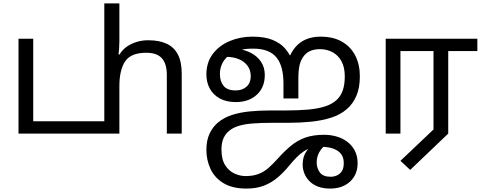

<svg xmlns="http://www.w3.org/2000/svg" viewBox="-20 -780 2824 1121"><path d="M88 0V-554H174V-72H676V0Z M677 -537Q677 -518 675.5 -498Q674 -478 672 -462H678Q695 -490 721 -508Q747 -526 779 -535.5Q811 -545 845 -545Q910 -545 953.5 -524.5Q997 -504 1019 -461Q1041 -418 1041 -349V0H954V-343Q954 -408 925 -440Q896 -472 834 -472Q744 -472 710.5 -421.5Q677 -371 677 -277V0H589V-760H677Z M1453 -566Q1526 -566 1571.5 -547Q1617 -528 1642.5 -499Q1668 -470 1681 -439L1663 -430Q1678 -473 1703.5 -503.5Q1729 -534 1766 -550Q1803 -566 1851 -566Q1926 -566 1977 -536.5Q2028 -507 2054.5 -455Q2081 -403 2081 -335Q2081 -268 2061 -221Q2041 -174 2005 -143Q1967 -110 1913.5 -93Q1860 -76 1796.5 -69.5Q1733 -63 1664 -63H1570Q1504 -63 1453.5 -59Q1403 -55 1367.5 -43Q1332 -31 1309 -8Q1290 11 1281.5 36Q1273 61 1273 93Q1273 151 1295 185Q1317 219 1349.5 233.5Q1382 248 1414 248Q1458 248 1490 235.5Q1522 223 1548 200Q1574 177 1600 148Q1642 101 1680 70Q1718 39 1763.5 23Q1809 7 1873 7Q1909 7 1943.5 16.5Q1978 26 2006 46.5Q2034 67 2051 98.5Q2068 130 2068 174Q2068 218 2047.5 251.5Q2027 285 1991 303Q1955 321 1909 321Q1866 321 1835.5 309Q1805 297 1785.5 276.5Q1766 256 1756.5 231Q1747 206 1747 181Q1747 134 1770 102Q1793 70 1827 41L1894 55Q1860 80 1844.5 108Q1829 136 1829 168Q1829 202 1847.5 227Q1866 252 1911 252Q1929 252 1946.5 244.5Q1964 237 1975.5 220Q1987 203 1987 173Q1987 143 1975 124.5Q1963 106 1943 95.5Q1923 85 1900 81Q1877 77 1855 77Q1840 77 1825.5 78.5Q1811 80 1797 83Q1774 90 1752.5 104.5Q1731 119 1711 139.5Q1691 160 1671 184Q1638 225 1601.5 256Q1565 287 1521 304Q1477 321 1419 321Q1337 321 1285 289.5Q1233 258 1209 206Q1185 154 1185 95Q1185 40 1203.5 0.5Q1222 -39 1253 -65Q1288 -94 1335 -109Q1382 -124 1438 -129.5Q1494 -135 1554 -135H1643Q1719 -135 1777 -140Q1835 -145 1877 -158.5Q1919 -172 1945 -196Q1970 -219 1981.5 -253Q1993 -287 1993 -334Q1993 -387 1974 -422Q1955 -457 1922 -475Q1889 -493 1848 -493Q1819 -493 1796.5 -484.5Q1774 -476 1757 -457Q1738 -434 1730 -403.5Q1722 -373 1722 -319V-205H1635V-293Q1635 -341 1625.5 -379Q1616 -417 1595.5 -443Q1575 -469 1541 -482.5Q1507 -496 1459 -496Q1428 -496 1411 -493.5Q1394 -491 1374 -484L1339 -470Q1312 -456 1295.5 -436.5Q1279 -417 1271.5 -394.5Q1264 -372 1264 -348Q1264 -305 1285.5 -278.5Q1307 -252 1356 -252Q1395 -252 1419.5 -274Q1444 -296 1444 -335Q1444 -370 1425.5 -395.5Q1407 -421 1374.5 -434.5Q1342 -448 1300 -448L1364 -494Q1410 -490 1446.5 -470.5Q1483 -451 1504.5 -418.5Q1526 -386 1526 -342Q1526 -270 1479.5 -227Q1433 -184 1357 -184Q1301 -184 1262.5 -205.5Q1224 -227 1204.5 -263.5Q1185 -300 1185 -345Q1185 -415 1222 -464.5Q1259 -514 1320.5 -540Q1382 -566 1453 -566Z M2375 212 2318 159 2511 -24V-482H2318V0H2232V-554H2767V-482H2597V0Z"/></svg>

Font: hextamil15
Style: Book
Weight: 400
Designer: Jelle Bosma - Monotype Design Team
Foundry: Monotype Imaging Inc.
Version: Version 2.003